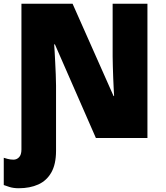

<svg xmlns="http://www.w3.org/2000/svg" viewBox="-37 -734 881 1021"><path d="M63 267Q35 267 14 260.5Q-7 254 -17 250V105Q-12 107 3.5 111Q19 115 35 115Q52 115 64.5 102Q77 89 77 61V-714H349L567 -223H570Q570 -215 569.5 -227.5Q569 -240 567.5 -265Q566 -290 565 -320.5Q564 -351 563 -381.5Q562 -412 562 -434V-714H747V0H473L255 -498H251Q250 -508 251 -497Q252 -486 253.5 -461Q255 -436 256.5 -404Q258 -372 259.5 -339Q261 -306 261 -279V68Q261 139 236 183Q211 227 166.5 247Q122 267 63 267Z"/></svg>

Font: Noto Sans Display Black
Style: Regular
Weight: 900
Designer: Monotype Design Team
Foundry: Monotype Imaging Inc.
Version: Version 2.003